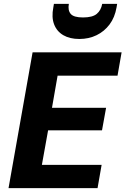

<svg xmlns="http://www.w3.org/2000/svg" viewBox="-20 -970 647 990"><path d="M24 0 148 -700H607L586 -580H277L248 -414H527L506 -298H228L196 -120H504L483 0ZM389 -769Q340 -769 306.5 -788.5Q273 -808 259 -844.5Q245 -881 255 -932L258 -950H335Q329 -917 344.5 -898.5Q360 -880 408 -880Q457 -880 479 -898.5Q501 -917 507 -950H584L581 -932Q572 -880 545 -844Q518 -808 478 -788.5Q438 -769 389 -769Z"/></svg>

Font: DM Sans 12pt Black
Style: Italic
Weight: 900
Italic angle: -10°
Version: Version 4.004;gftools[0.9.30]